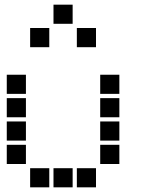

<svg xmlns="http://www.w3.org/2000/svg" viewBox="-20 -811 640 822"><path d="M210 -791Q209 -791 209 -791Q209 -791 209 -790V-710Q209 -709 209 -709Q209 -709 210 -709H290Q291 -709 291 -709Q291 -709 291 -710V-790Q291 -791 291 -791Q291 -791 290 -791ZM110 -691Q109 -691 109 -691Q109 -691 109 -690V-610Q109 -609 109 -609Q109 -609 110 -609H190Q191 -609 191 -609Q191 -609 191 -610V-690Q191 -691 191 -691Q191 -691 190 -691ZM310 -691Q309 -691 309 -691Q309 -691 309 -690V-610Q309 -609 309 -609Q309 -609 310 -609H390Q391 -609 391 -609Q391 -609 391 -610V-690Q391 -691 391 -691Q391 -691 390 -691ZM10 -491Q9 -491 9 -491Q9 -491 9 -490V-410Q9 -409 9 -409Q9 -409 10 -409H90Q91 -409 91 -409Q91 -409 91 -410V-490Q91 -491 91 -491Q91 -491 90 -491ZM410 -491Q409 -491 409 -491Q409 -491 409 -490V-410Q409 -409 409 -409Q409 -409 410 -409H490Q491 -409 491 -409Q491 -409 491 -410V-490Q491 -491 491 -491Q491 -491 490 -491ZM10 -391Q9 -391 9 -391Q9 -391 9 -390V-310Q9 -309 9 -309Q9 -309 10 -309H90Q91 -309 91 -309Q91 -309 91 -310V-390Q91 -391 91 -391Q91 -391 90 -391ZM410 -391Q409 -391 409 -391Q409 -391 409 -390V-310Q409 -309 409 -309Q409 -309 410 -309H490Q491 -309 491 -309Q491 -309 491 -310V-390Q491 -391 491 -391Q491 -391 490 -391ZM10 -291Q9 -291 9 -291Q9 -291 9 -290V-210Q9 -209 9 -209Q9 -209 10 -209H90Q91 -209 91 -209Q91 -209 91 -210V-290Q91 -291 91 -291Q91 -291 90 -291ZM410 -291Q409 -291 409 -291Q409 -291 409 -290V-210Q409 -209 409 -209Q409 -209 410 -209H490Q491 -209 491 -209Q491 -209 491 -210V-290Q491 -291 491 -291Q491 -291 490 -291ZM10 -191Q9 -191 9 -191Q9 -191 9 -190V-110Q9 -109 9 -109Q9 -109 10 -109H90Q91 -109 91 -109Q91 -109 91 -110V-190Q91 -191 91 -191Q91 -191 90 -191ZM410 -191Q409 -191 409 -191Q409 -191 409 -190V-110Q409 -109 409 -109Q409 -109 410 -109H490Q491 -109 491 -109Q491 -109 491 -110V-190Q491 -191 491 -191Q491 -191 490 -191ZM110 -91Q109 -91 109 -91Q109 -91 109 -90V-10Q109 -9 109 -9Q109 -9 110 -9H190Q191 -9 191 -9Q191 -9 191 -10V-90Q191 -91 191 -91Q191 -91 190 -91ZM210 -91Q209 -91 209 -91Q209 -91 209 -90V-10Q209 -9 209 -9Q209 -9 210 -9H290Q291 -9 291 -9Q291 -9 291 -10V-90Q291 -91 291 -91Q291 -91 290 -91ZM310 -91Q309 -91 309 -91Q309 -91 309 -90V-10Q309 -9 309 -9Q309 -9 310 -9H390Q391 -9 391 -9Q391 -9 391 -10V-90Q391 -91 391 -91Q391 -91 390 -91Z"/></svg>

Font: Doto ExtraBold
Style: Regular
Weight: 800
Monospace: yes
Version: Version 1.000